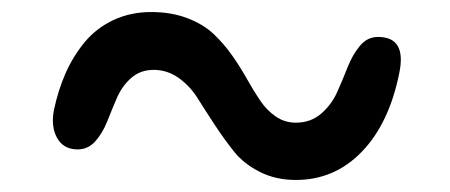

<svg xmlns="http://www.w3.org/2000/svg" viewBox="-20 -407 740 316"><path d="M466.8 -110.8Q433.6 -110.8 407.2 -124.3Q380.9 -137.7 365 -157.7Q349.1 -177.7 333.5 -201.4Q317.9 -225.1 305.4 -245.1Q293 -265.1 274.2 -278.6Q255.4 -292 232.9 -292Q210.9 -292 195.8 -278.6Q180.7 -265.1 172.4 -245.8Q164.1 -226.6 156.5 -207.3Q148.9 -188 137 -174.6Q125 -161.1 107.9 -161.1Q84.5 -161.1 74 -179.9Q63.5 -198.7 68.8 -226.1Q75.7 -258.8 88.1 -286.9Q100.6 -314.9 119.6 -337.9Q138.7 -360.8 166.7 -374Q194.8 -387.2 229 -387.2Q261.7 -387.2 288.1 -377.2Q314.5 -367.2 331.5 -351.1Q348.6 -335 362.3 -315.4Q376 -295.9 386.7 -276.6Q397.5 -257.3 408.4 -241.2Q419.4 -225.1 434.1 -215.1Q448.7 -205.1 466.8 -205.1Q491.2 -205.1 508.3 -219.7Q525.4 -234.4 534.7 -254.9Q543.9 -275.4 552 -296.1Q560.1 -316.9 572.3 -331.5Q584.5 -346.2 602.1 -346.2Q649.4 -346.2 637.2 -287.1Q620.6 -204.1 575.7 -157.5Q530.8 -110.8 466.8 -110.8Z"/></svg>

Font: Shantell Sans Bouncy
Style: Italic
Weight: 400
Italic angle: -11.31°
Designer: Stephen Nixon, Anya Danilova, Shantell Martin
Foundry: Arrow Type
Version: Version 1.006;[9816181b4]